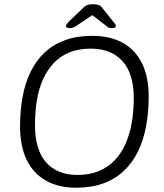

<svg xmlns="http://www.w3.org/2000/svg" viewBox="-20 -874 771 900"><path d="M337 6Q254 6 195 -27.5Q136 -61 105 -125Q74 -189 74 -280Q74 -355 86 -420.5Q98 -486 124 -538.5Q150 -591 190 -628.5Q230 -666 285.5 -686Q341 -706 412 -706Q497 -706 556 -673Q615 -640 646 -576.5Q677 -513 677 -422Q677 -347 664.5 -281Q652 -215 626 -162.5Q600 -110 559.5 -72Q519 -34 463.5 -14Q408 6 337 6ZM343 -54Q399 -54 442 -71.5Q485 -89 516.5 -121.5Q548 -154 568 -199Q588 -244 597.5 -298.5Q607 -353 607 -414Q607 -529 554 -587.5Q501 -646 406 -646Q350 -646 307 -629Q264 -612 233 -579.5Q202 -547 182 -503Q162 -459 153 -404.5Q144 -350 144 -288Q144 -172 196 -113Q248 -54 343 -54ZM308 -742Q299 -742 294 -745Q289 -748 289 -751Q289 -756 293.5 -762Q298 -768 306 -776L372 -839Q381 -848 390 -851Q399 -854 416 -854Q428 -854 435 -852.5Q442 -851 447.5 -848.5Q453 -846 457 -840L509 -775Q515 -768 519 -762.5Q523 -757 523 -753Q523 -747 518 -744.5Q513 -742 503 -742Q496 -742 490 -744.5Q484 -747 475 -755L413 -803L341 -755Q330 -747 322 -744.5Q314 -742 308 -742Z"/></svg>

Font: Asap Light
Style: Italic
Weight: 300
Italic angle: -6°
Designer: Pablo Cosgaya
Foundry: Omnibus-Type
Version: Version 3.001